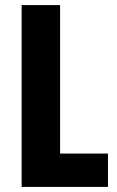

<svg xmlns="http://www.w3.org/2000/svg" viewBox="-20 -734 459 754"><path d="M65 0H404V-131H216V-714H65Z"/></svg>

Font: Noto Sans Gujarati UI ExtraCondensed ExtraBold
Style: Regular
Weight: 800
Width: 2
Designer: Jelle Bosma - Monotype Design Team, Universal Thirst
Foundry: Monotype Imaging Inc.
Version: Version 2.106